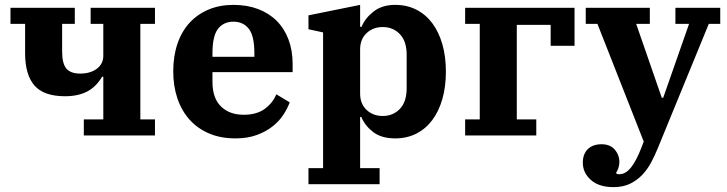

<svg xmlns="http://www.w3.org/2000/svg" viewBox="-20 -556 2984 788"><path d="M324 -66H404V-241H399Q374 -199 337 -180Q300 -161 247 -161Q160 -161 121.5 -205Q83 -249 83 -338V-458H23V-524H287V-458H235V-344Q235 -295 252.5 -274.5Q270 -254 309 -254Q351 -254 377.5 -274Q404 -294 404 -327V-458H352V-524H616V-458H556V-66H616V0H324Z M947 12Q885 12 837.5 -8.5Q790 -29 757.5 -65.5Q725 -102 708 -152.5Q691 -203 691 -263Q691 -326 708.5 -377Q726 -428 758.5 -463Q791 -498 836.5 -517Q882 -536 938 -536Q994 -536 1039 -519Q1084 -502 1115.5 -470.5Q1147 -439 1164 -394Q1181 -349 1181 -294V-260H852V-220Q852 -153 887 -119Q922 -85 980 -85Q1034 -85 1067 -109.5Q1100 -134 1114 -169L1169 -136Q1160 -111 1143 -85Q1126 -59 1099 -37.5Q1072 -16 1034 -2Q996 12 947 12ZM852 -323H1024V-337Q1024 -409 1001 -438Q978 -467 938 -467Q898 -467 875 -438Q852 -409 852 -337Z M1246 134H1306V-423L1246 -436V-493L1458 -536V-446H1464Q1478 -481 1513 -508.5Q1548 -536 1602 -536Q1650 -536 1688.5 -516.5Q1727 -497 1754 -461Q1781 -425 1795.5 -374.5Q1810 -324 1810 -262Q1810 -200 1795.5 -149.5Q1781 -99 1754 -63Q1727 -27 1688.5 -7.5Q1650 12 1602 12Q1545 12 1511 -14.5Q1477 -41 1463 -76H1458V134H1538V200H1246ZM1551 -80Q1593 -80 1621 -109Q1649 -138 1649 -194V-331Q1649 -387 1621 -416Q1593 -445 1551 -445Q1511 -445 1484.5 -420Q1458 -395 1458 -353V-172Q1458 -130 1484.5 -105Q1511 -80 1551 -80Z M1889 -66H1949V-458H1889V-524H2338V-368H2240V-454H2101V-66H2181V0H1889Z M2498 212Q2438 212 2405 182.5Q2372 153 2372 112Q2372 76 2392.5 56Q2413 36 2449 36Q2484 36 2503 58Q2522 80 2522 109Q2522 122 2518 133.5Q2514 145 2509 152L2511 158Q2515 159 2522 159Q2548 159 2570 131Q2592 103 2612 51L2622 25L2432 -458H2384V-524H2647V-458H2591L2696 -155H2702L2808 -458H2752V-524H2936V-458H2889L2679 54Q2668 81 2653 109.5Q2638 138 2617 160.5Q2596 183 2567 197.5Q2538 212 2498 212Z"/></svg>

Font: IBM Plex Serif
Style: Bold
Weight: 700
Designer: Mike Abbink, Paul van der Laan, Pieter van Rosmalen
Foundry: Bold Monday
Version: Version 2.008